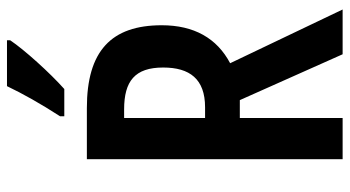

<svg xmlns="http://www.w3.org/2000/svg" viewBox="-240 -736 977 536"><g transform="rotate(-90 248.0 -468.5)"><path d="M403 -928V-937H275C254 -893 226 -843 191 -789V-777H267C312 -817 377 -889 403 -928ZM214 -714H71V0H186V-287H236L364 0H489L339 -314C409 -351 445 -415 445 -505C445 -646 373 -714 214 -714ZM210 -610C289 -610 327 -580 327 -501C327 -427 295 -384 216 -384H186V-610Z"/></g></svg>

Font: Noto Sans Gujarati ExtraCondensed SemiBold
Style: Regular
Weight: 600
Width: 2
Designer: Jelle Bosma - Monotype Design Team, Universal Thirst
Foundry: Monotype Imaging Inc.
Version: Version 2.106